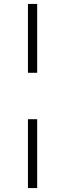

<svg xmlns="http://www.w3.org/2000/svg" viewBox="-20 -762 331 976"><path d="M122 -392V-742H169V-392ZM122 194V-156H169V194Z"/></svg>

Font: mBank Light
Style: Regular
Weight: 300
Designer: Julieta Ulanovsky
Foundry: Julieta Ulanovsky
Version: Version 7.200;PS 007.200;hotconv 1.0.88;makeotf.lib2.5.64775